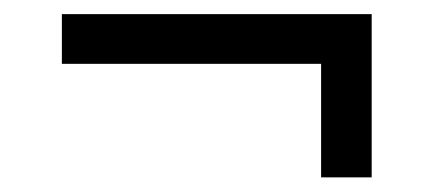

<svg xmlns="http://www.w3.org/2000/svg" viewBox="-20 -362 600 265"><path d="M423.2 -117.2V-273.9H65.4V-342.5H493V-117.2Z"/></svg>

Font: Titillium Web
Style: Bold
Weight: 700
Designer: Mohamed Gaber, Accademia di Belle Arti di Urbino
Foundry: Kief Type Foundry, Accademia di Belle Arti di Urbino
Version: Version 3.000